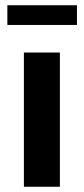

<svg xmlns="http://www.w3.org/2000/svg" viewBox="-20 -711 319 731"><path d="M71 0V-511H208V0ZM8 -616V-691H273V-616Z"/></svg>

Font: Chivo SemiBold
Style: Regular
Weight: 600
Designer: Hector Gatti
Foundry: Omnibus-Type
Version: Version 2.002